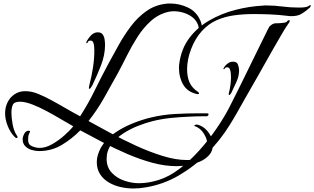

<svg xmlns="http://www.w3.org/2000/svg" viewBox="-20 -775 1789 1093"><path d="M986 171Q919 171 847 151.5Q775 132 702.5 100.5Q630 69 562 33.5Q494 -2 437 -33Q389 16 331 50.5Q273 85 202 85Q182 85 160 78.5Q138 72 123.5 57Q109 42 109 18Q109 4 118 -13.5Q127 -31 144 -31Q151 -31 151 -26Q151 -24 150 -22.5Q149 -21 148 -19Q142 -7 141 1.5Q140 10 140 23Q140 48 162.5 57.5Q185 67 206 67Q239 67 275.5 46.5Q312 26 344.5 -2.5Q377 -31 397 -56Q370 -71 330.5 -94.5Q291 -118 247.5 -141.5Q204 -165 163.5 -180.5Q123 -196 94 -196Q61 -196 53 -178.5Q45 -161 45 -133Q45 -105 52 -67Q59 -29 75 -5Q77 -3 78.5 0Q80 3 80 6Q80 11 75 11Q71 11 67.5 8Q64 5 62 3Q38 -22 23.5 -59Q9 -96 9 -130Q9 -164 23 -192.5Q37 -221 63 -238.5Q89 -256 124 -256Q160 -256 197.5 -240.5Q235 -225 266 -208Q309 -185 351 -160.5Q393 -136 436 -113Q482 -184 519.5 -261Q557 -338 597 -412Q624 -462 655.5 -518.5Q687 -575 725.5 -626Q764 -677 813.5 -712Q863 -747 927 -754Q932 -755 938 -755Q944 -755 950 -755Q1001 -755 1049 -732.5Q1097 -710 1119 -661Q1124 -651 1127 -638Q1130 -625 1130 -614Q1130 -602 1121 -602Q1114 -602 1112 -610Q1111 -618 1109.5 -625.5Q1108 -633 1104 -641Q1093 -665 1070.5 -680.5Q1048 -696 1021.5 -703.5Q995 -711 970 -711Q955 -711 940 -708Q883 -695 839.5 -656Q796 -617 762.5 -564.5Q729 -512 701.5 -456.5Q674 -401 649 -355Q611 -286 572 -217Q533 -148 484 -86Q538 -56 608.5 -18Q679 20 755.5 55Q832 90 906.5 113Q981 136 1045 136Q1072 136 1099 128.5Q1126 121 1143.5 103Q1161 85 1161 52Q1161 19 1141 -13.5Q1121 -46 1089 -57Q1086 -57 1086 -59Q1086 -62 1091 -64Q1096 -66 1098 -66Q1103 -66 1109.5 -64Q1116 -62 1120 -60Q1150 -47 1171 -15.5Q1192 16 1192 48Q1192 84 1170.5 108Q1149 132 1116.5 145.5Q1084 159 1048.5 165Q1013 171 986 171ZM488 -269Q487 -269 486.5 -271Q486 -273 486 -274Q486 -280 487.5 -285.5Q489 -291 490 -296Q502 -342 509.5 -391.5Q517 -441 517 -488Q517 -497 516 -510.5Q515 -524 510.5 -534Q506 -544 495 -544Q484 -544 481 -536.5Q478 -529 473 -529Q471 -529 471 -532Q471 -534 473 -538Q482 -557 498.5 -574Q515 -591 537 -591Q556 -591 564.5 -579Q573 -567 575.5 -550.5Q578 -534 578 -520Q578 -462 555 -403Q532 -344 507 -292Q505 -288 499 -278.5Q493 -269 488 -269ZM1104 -239Q1049 -250 1024 -291.5Q999 -333 999 -385Q999 -391 999 -397Q999 -403 1000 -409Q1011 -496 1057 -557.5Q1103 -619 1171.5 -658.5Q1240 -698 1319.5 -718.5Q1399 -739 1476 -743Q1481 -744 1486 -744Q1491 -744 1496 -744Q1542 -744 1587 -738Q1632 -732 1678 -732Q1686 -732 1693 -732Q1700 -732 1707 -733Q1719 -734 1726 -736Q1733 -738 1743 -745Q1744 -745 1744.5 -745.5Q1745 -746 1746 -746Q1749 -746 1749 -742Q1749 -737 1743 -731Q1718 -709 1696 -696Q1674 -683 1639 -683Q1633 -683 1626.5 -683.5Q1620 -684 1614 -685Q1566 -691 1518 -693Q1470 -695 1422 -695Q1368 -695 1315 -688Q1262 -681 1214.5 -660.5Q1167 -640 1128 -597Q1091 -556 1068 -496Q1045 -436 1045 -380Q1045 -339 1058.5 -307Q1072 -275 1107 -252Q1113 -248 1113 -244Q1113 -239 1107 -239ZM738 298Q704 298 667.5 290Q631 282 600 264Q569 246 550 217Q531 188 531 147Q531 126 537.5 105.5Q544 85 554 66Q582 18 629.5 -15.5Q677 -49 732.5 -71.5Q788 -94 839 -106Q905 -122 974.5 -126Q1044 -130 1111 -130H1159Q1167 -130 1167 -125Q1167 -115 1157 -113H1131Q1113 -113 1095.5 -112.5Q1078 -112 1060 -111Q1007 -109 953 -103.5Q899 -98 847 -85Q811 -76 766 -58.5Q721 -41 680.5 -14.5Q640 12 613.5 47.5Q587 83 587 129Q587 177 616 208Q645 239 687.5 253.5Q730 268 771 268Q800 268 827.5 263Q855 258 882 250Q943 231 1003 185Q1063 139 1117 78.5Q1171 18 1214.5 -46Q1258 -110 1286 -165Q1333 -257 1378.5 -350.5Q1424 -444 1470 -537Q1471 -539 1477.5 -552Q1484 -565 1492 -581.5Q1500 -598 1506 -610Q1512 -622 1513 -623Q1532 -643 1550.5 -642.5Q1569 -642 1592 -645Q1611 -647 1614.5 -653.5Q1618 -660 1624 -660Q1630 -660 1630 -656Q1630 -654 1628 -650Q1600 -610 1576 -567Q1552 -524 1527 -482Q1490 -415 1452 -349Q1414 -283 1376 -216Q1354 -177 1332 -138Q1310 -99 1286 -61Q1234 23 1160.5 97.5Q1087 172 997.5 224Q908 276 807 292Q773 298 738 298ZM1285 -234Q1282 -234 1282 -238Q1282 -241 1282.5 -244Q1283 -247 1284 -250Q1295 -294 1295 -336Q1295 -344 1294 -357Q1293 -370 1288.5 -381Q1284 -392 1273 -392Q1263 -392 1260.5 -386.5Q1258 -381 1254 -381Q1252 -381 1252 -383L1253 -387Q1261 -402 1275.5 -413Q1290 -424 1307 -424Q1328 -424 1334.5 -407.5Q1341 -391 1341 -374Q1341 -343 1326.5 -310Q1312 -277 1298 -249Q1297 -246 1292.5 -240Q1288 -234 1285 -234Z"/></svg>

Font: My Soul
Style: Regular
Weight: 400
Designer: Robert E. Leuschke
Foundry: Robert E. Leuschke
Version: Version 1.010; ttfautohint (v1.8.4.7-5d5b)